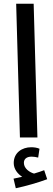

<svg xmlns="http://www.w3.org/2000/svg" viewBox="-20 -731 282 1021"><path d="M86 0H179L159 -711H66ZM64 270C117 259 186 239 231 222L215 174C200 180 181 186 161 192C139 186 107 166 107 135C107 115 121 102 148 102C160 102 171 104 183 107L190 60C177 54 160 52 146 52C97 52 53 81 53 136C53 168 74 194 98 209C85 212 72 215 52 219Z"/></svg>

Font: Noto Sans Arabic Cond Med
Style: Regular
Weight: 500
Width: 3
Designer: Monotype Design Team, Nadine Chahine, Nizar Qandah and Khaled Hosny
Foundry: Monotype Imaging Inc.
Version: Version 2.012